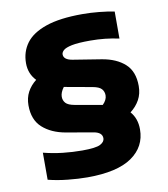

<svg xmlns="http://www.w3.org/2000/svg" viewBox="-84 -820 787 902"><g transform="rotate(-10 309.0 -369.0)"><path d="M261 10.5Q217.5 10.5 167.2 5.2Q117 0 74 -11V-140Q119 -128.5 165.8 -123.2Q212.5 -118 258.5 -118Q323.5 -118 344.8 -129.2Q366 -140.5 366 -157.5Q366 -185.5 326 -192.5L195.5 -215Q128.5 -227 87.2 -264.2Q46 -301.5 46 -370.5Q46 -406 60.8 -433.8Q75.5 -461.5 102.5 -482.5Q69 -517 69 -567.5Q69 -622 99.2 -662.8Q129.5 -703.5 195.5 -726.2Q261.5 -749 369 -749Q408 -749 448.5 -745Q489 -741 521.5 -734.5V-605.5Q455.5 -620 384.5 -620Q326 -620 296.2 -613.8Q266.5 -607.5 256 -598Q245.5 -588.5 245.5 -578.5Q245.5 -553 286.5 -546L423.5 -524Q492 -512.5 532 -476.2Q572 -440 572 -370.5Q572 -333.5 556.2 -305Q540.5 -276.5 512.5 -255Q542.5 -221 542.5 -169Q542.5 -86 472.8 -37.8Q403 10.5 261 10.5ZM260.5 -335 390 -312Q411 -332.5 411 -354.5Q411 -372.5 399.8 -385Q388.5 -397.5 358 -403L227.5 -426.5L224.5 -427Q207 -403.5 207 -383Q207 -365.5 218.2 -353Q229.5 -340.5 260.5 -335Z"/></g></svg>

Font: Encode Sans SemiExpanded SemiExpanded ExtraBold
Style: Regular
Weight: 800
Width: 6
Designer: Multiple Designers
Foundry: Impallari Type
Version: Version 3.000; ttfautohint (v1.8.3) -l 8 -r 50 -G 200 -x 14 